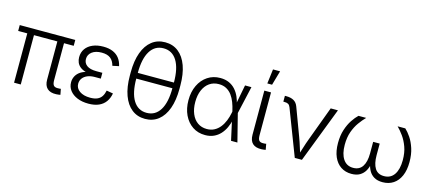

<svg xmlns="http://www.w3.org/2000/svg" viewBox="-56 -1277 4070 1812"><g transform="rotate(15 1979.0 -370.5)"><path d="M520.5 2.4Q462.9 4.9 432.9 -23.2Q402.8 -51.3 402.8 -108.4V-518.1H467.8V-121.1Q467.8 -82 481.7 -68.1Q495.6 -54.2 527.3 -56.6Q536.6 -56.6 541 -57.1Q545.4 -57.6 550.3 -58.6L561 -2.4Q553.7 -1 543.2 0.5Q532.7 2 520.5 2.4ZM108.9 0V-518.1H174.3V0ZM20 -481.9V-539.1H562.5V-481.9Z M836.4 9.8Q774.9 9.8 727.8 -9.5Q680.7 -28.8 654.1 -63.5Q627.4 -98.1 627.4 -144Q627.4 -172.9 639.2 -198.2Q650.9 -223.6 675 -243.2Q699.2 -262.7 737.5 -273.9Q775.9 -285.2 829.6 -285.2H889.6V-249H830.6Q791 -249 760.5 -236.6Q730 -224.1 712.9 -201.2Q695.8 -178.2 695.8 -147.5Q695.8 -103.5 734.6 -76.2Q773.4 -48.8 838.4 -48.8Q881.8 -48.8 908.9 -61.3Q936 -73.7 950.9 -97.2Q965.8 -120.6 972.7 -154.3L1036.6 -143.1Q1028.3 -95.7 1003.7 -61.3Q979 -26.9 937.5 -8.5Q896 9.8 836.4 9.8ZM830.6 -261.7Q776.9 -261.7 740.2 -271.7Q703.6 -281.7 681.4 -299.6Q659.2 -317.4 649.4 -341.3Q639.6 -365.2 639.6 -392.1Q639.6 -439.9 664.3 -474.6Q689 -509.3 733.2 -528.1Q777.3 -546.9 836.4 -546.9Q890.6 -546.9 929.4 -530.3Q968.3 -513.7 992.2 -482.7Q1016.1 -451.7 1025.9 -407.2L963.4 -394Q952.6 -439.5 922.1 -463.9Q891.6 -488.3 835.9 -488.3Q776.4 -488.3 741.2 -461.7Q706.1 -435.1 706.1 -392.1Q706.1 -352.5 737.5 -329.1Q769 -305.7 831.5 -305.7H889.6V-261.7Z M1389.6 10.3Q1314 10.3 1259.8 -32.5Q1205.6 -75.2 1176.3 -155.5Q1147 -235.8 1147 -347.7V-379.9Q1147 -492.2 1176.3 -572.3Q1205.6 -652.3 1259.8 -695.1Q1314 -737.8 1389.6 -737.8Q1465.3 -737.8 1519.5 -695.1Q1573.7 -652.3 1602.8 -572.3Q1631.8 -492.2 1631.8 -379.9V-347.7Q1631.8 -235.8 1602.8 -155.5Q1573.7 -75.2 1519.5 -32.5Q1465.3 10.3 1389.6 10.3ZM1389.6 -48.8Q1474.1 -48.8 1520 -123Q1565.9 -197.3 1565.9 -336.9V-390.6Q1565.9 -530.3 1520 -604.5Q1474.1 -678.7 1389.6 -678.7Q1304.7 -678.7 1258.8 -604.5Q1212.9 -530.3 1212.9 -390.6V-336.9Q1212.9 -197.3 1258.8 -123Q1304.7 -48.8 1389.6 -48.8ZM1193.4 -335.9V-391.6H1587.9V-335.9Z M1977.1 11.2Q1906.7 11.2 1853.8 -24.4Q1800.8 -60.1 1771 -123Q1741.2 -186 1741.2 -267.6Q1741.2 -349.6 1771.5 -412.6Q1801.8 -475.6 1855.5 -511.2Q1909.2 -546.9 1979 -546.9Q2028.3 -546.9 2065.2 -530Q2102.1 -513.2 2127.7 -484.1Q2153.3 -455.1 2169.4 -418.2Q2185.5 -381.3 2193.4 -340.8H2215.8L2222.2 -271.5L2291 0H2229L2167 -280.3Q2158.2 -319.8 2144 -356.7Q2129.9 -393.6 2108.2 -423.1Q2086.4 -452.6 2054.9 -470Q2023.4 -487.3 1980.5 -487.3Q1928.2 -487.3 1889.4 -460.2Q1850.6 -433.1 1829.1 -383.5Q1807.6 -334 1807.6 -267.6Q1807.6 -201.7 1828.4 -152.1Q1849.1 -102.5 1887.5 -75.4Q1925.8 -48.3 1978 -48.3Q2019 -48.3 2050.8 -65.2Q2082.5 -82 2105.7 -111.3Q2128.9 -140.6 2144 -178.2Q2159.2 -215.8 2167 -256.8L2221.2 -539.1H2283.7L2222.2 -268.1L2216.3 -199.7H2195.8Q2186.5 -156.7 2168.9 -118.7Q2151.4 -80.6 2124.5 -51.3Q2097.7 -22 2061 -5.4Q2024.4 11.2 1977.1 11.2Z M2527.8 2.4Q2469.2 4.9 2439.5 -22.9Q2409.7 -50.8 2409.7 -108.4V-539.1H2475.1V-121.1Q2475.1 -82 2488.5 -68.1Q2502 -54.2 2533.7 -56.6Q2542.5 -57.1 2547.1 -57.4Q2551.8 -57.6 2556.6 -59.1L2566.9 -2.4Q2559.6 -1 2549.1 0.5Q2538.6 2 2527.8 2.4ZM2419.4 -611.8 2437 -753.4H2506.3L2465.8 -611.8Z M2851.6 0 2679.2 -449.2Q2671.4 -469.2 2658 -477.1Q2644.5 -484.9 2621.6 -484.9H2609.9V-542H2623.5Q2668.5 -542 2697.3 -525.4Q2726.1 -508.8 2739.3 -472.7L2840.3 -202.1Q2856.9 -158.2 2870.1 -114.3Q2883.3 -70.3 2897.5 -28.3H2876Q2890.1 -70.3 2903.3 -114.3Q2916.5 -158.2 2933.1 -202.1L3058.1 -539.1H3128.9L2921.4 0Z M3405.3 7.3Q3346.2 7.3 3302 -22Q3257.8 -51.3 3233.4 -106.9Q3209 -162.6 3209 -242.2Q3209 -315.4 3227.8 -372.8Q3246.6 -430.2 3274.4 -471.9Q3302.2 -513.7 3329.6 -539.1H3404.8Q3374.5 -508.3 3344.5 -466.8Q3314.5 -425.3 3294.7 -370.1Q3274.9 -314.9 3274.9 -242.2Q3274.9 -153.3 3309.1 -102.5Q3343.3 -51.8 3406.7 -51.8Q3467.3 -51.8 3497.1 -96.9Q3526.9 -142.1 3526.9 -224.6V-337.9H3590.8V-224.6Q3590.8 -142.1 3619.1 -96.9Q3647.5 -51.8 3708 -51.8Q3773.4 -51.8 3807.6 -102.5Q3841.8 -153.3 3841.8 -242.2Q3841.8 -315.9 3821.5 -371.6Q3801.3 -427.2 3771.5 -468.5Q3741.7 -509.8 3711.9 -539.1H3787.1Q3814.5 -514.2 3842.3 -473.1Q3870.1 -432.1 3888.9 -374.3Q3907.7 -316.4 3907.7 -242.2Q3907.7 -162.6 3883.3 -106.9Q3858.9 -51.3 3814.5 -22Q3770 7.3 3710 7.3Q3659.7 7.3 3627 -12.2Q3594.2 -31.7 3576.4 -64.2Q3558.6 -96.7 3551.3 -136.2H3563.5Q3556.6 -95.7 3538.1 -63.2Q3519.5 -30.8 3487.1 -11.7Q3454.6 7.3 3405.3 7.3Z"/></g></svg>

Font: Inter 18pt Light
Style: Regular
Weight: 300
Designer: Rasmus Andersson
Foundry: rsms
Version: Version 4.001;git-66647c0bb